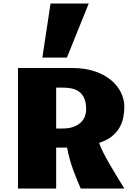

<svg xmlns="http://www.w3.org/2000/svg" viewBox="-20 -1080 751 1100"><path d="M83 -690.4H393.6Q467.3 -690.4 523.4 -671.1Q579.6 -651.9 616.9 -620.4Q654.3 -588.9 673.3 -549.1Q692.4 -509.3 692.4 -468.8Q692.4 -437 686 -406Q679.7 -375 663.6 -347.4Q647.5 -319.8 619.4 -297.6Q591.3 -275.4 547.9 -261.7Q554.2 -241.2 569.3 -210.9Q584.5 -180.7 604.5 -145.5Q624.5 -110.4 647.5 -72.8Q670.4 -35.2 692.4 0H442.4Q421.4 -47.4 399.4 -106.2Q377.4 -165 364.3 -234.4H301.8V0H83ZM338.9 -343.8Q376 -343.8 401.6 -353.5Q427.2 -363.3 443.4 -378.9Q459.5 -394.5 466.6 -414.1Q473.6 -433.6 473.6 -453.1Q473.6 -491.7 462.9 -516.1Q452.1 -540.5 433.6 -554.4Q415 -568.4 390.6 -573.2Q366.2 -578.1 338.4 -578.1H301.8V-343.8ZM222.7 -750 269.5 -1059.6H488.3L363.3 -750Z"/></svg>

Font: Candal
Style: Regular
Weight: 400
Designer: vernon adams
Foundry: vernon adams
Version: Version 1.000